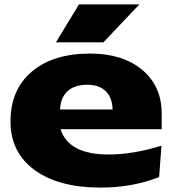

<svg xmlns="http://www.w3.org/2000/svg" viewBox="-20 -832 788 875"><path d="M27.8 -278.8Q27.8 -422.9 124.8 -505.4Q221.7 -587.9 391.1 -587.9Q539.1 -587.9 627.9 -513.7Q716.8 -439.5 716.8 -314.9V-243.2H255.9Q292.5 -127.9 475.1 -127.9Q585.4 -127.9 715.8 -168L705.1 -24.9Q582.5 22.9 439 22.9Q246.6 22.9 137.2 -57.4Q27.8 -137.7 27.8 -278.8ZM493.2 -333Q491.7 -387.2 461.9 -416.5Q432.1 -445.8 377 -445.8Q319.8 -445.8 287.6 -416Q255.4 -386.2 253.9 -333ZM339.8 -812H615.2L451.2 -639.2H234.9Z"/></svg>

Font: Mattone
Style: Bold
Weight: 700
Width: 6
Designer: Nunzio Mazzaferro
Foundry: Collletttivo
Version: Version 2.000;Glyphs 3.2 (3217)